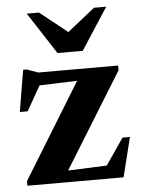

<svg xmlns="http://www.w3.org/2000/svg" viewBox="-50 -717 559 758"><g transform="rotate(-5 229.0 -338.5)"><path d="M28 0V-18.5L277 -424L346 -398.5L65.5 -389L131 -427L54.5 -292.5H23.5L51 -457.5H65L109.5 -441.5H426V-422.5L174.5 -15.5L103 -42L369.5 -53L323 -17L418.5 -156.5H448L409 0ZM265.5 -571.5H218.5L351 -677H399.5L292 -511.5H192L84.5 -677H133Z"/></g></svg>

Font: Newsreader 24pt
Style: Bold
Weight: 700
Designer: Hugues Gentile
Foundry: Production Type
Version: Version 1.003